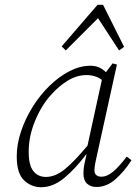

<svg xmlns="http://www.w3.org/2000/svg" viewBox="-20 -770 575 803"><path d="M100 -135Q100 -79 119.5 -54.5Q139 -30 172 -30Q212 -30 252 -63Q292 -96 346 -161L406 -436Q379 -456 342 -456Q301 -456 263 -432.5Q225 -409 195 -375Q155 -332 127.5 -266.5Q100 -201 100 -135ZM383 12Q359 12 344 -2Q329 -16 329 -44Q329 -64 332.5 -81.5Q336 -99 342 -124L341 -125Q295 -64 248.5 -25.5Q202 13 152 13Q111 13 80.5 -16Q50 -45 50 -116Q50 -167 68 -220.5Q86 -274 116.5 -323Q147 -372 187 -411Q227 -450 271 -472.5Q315 -495 358 -495Q379 -495 394.5 -488Q410 -481 423 -468L451 -505L469 -500L386 -123Q382 -105 378.5 -88Q375 -71 375 -57Q375 -44 383 -37.5Q391 -31 404 -31Q428 -31 453.5 -52.5Q479 -74 510 -115L530 -100Q499 -52 462.5 -20Q426 12 383 12ZM478 -559 390 -694 255 -559 238 -576 388 -750H411L499 -574Z"/></svg>

Font: Source Serif 4 SmText Light
Style: Italic
Weight: 300
Italic angle: -12°
Designer: Frank Grießhammer
Foundry: Adobe
Version: Version 4.005;hotconv 1.1.0;makeotfexe 2.6.0